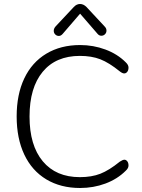

<svg xmlns="http://www.w3.org/2000/svg" viewBox="-20 -940 717 968"><path d="M383.8 -712.9Q450.7 -712.9 511.2 -690.4Q571.8 -668 613.8 -626Q627.9 -612.8 627.9 -599.4Q627.9 -585.9 621.6 -577.9Q615.2 -569.8 606.2 -569.8Q597.2 -569.8 584 -580.1Q529.8 -624 485.8 -641.1Q441.9 -658.2 382.8 -658.2Q261.7 -658.2 195.3 -578.1Q128.9 -498 128.9 -352.5Q128.9 -207 195.6 -127Q262.2 -46.9 382.8 -46.9Q441.9 -46.9 485.8 -64Q529.8 -81.1 584 -125Q599.1 -134.8 607.2 -134.8Q615.2 -134.8 621.6 -127Q627.9 -119.1 627.9 -105.5Q627.9 -91.8 613.8 -79.1Q571.8 -37.1 511.5 -14.6Q451.2 7.8 383.8 7.8Q286.1 7.8 213.6 -35.6Q141.1 -79.1 102.5 -160.6Q64 -242.2 64 -353Q64 -463.9 102.5 -544.9Q141.1 -626 213.6 -669.4Q286.1 -712.9 383.8 -712.9ZM259.8 -806.2 352.1 -904.8Q366.2 -919.9 383.5 -919.9Q400.9 -919.9 416 -904.8L507.8 -806.2Q516.6 -797.4 516.8 -786.4Q517.1 -775.4 509.5 -767.6Q502 -759.8 491 -759.8Q480 -759.8 472.2 -769L383.8 -871.1L295.9 -769Q287.1 -758.8 276.6 -758.8Q266.1 -758.8 258.5 -766.4Q251 -773.9 251 -784.9Q251 -795.9 259.8 -806.2Z"/></svg>

Font: Nunito-Light
Style: Regular
Weight: 300
Designer: Vernon Adams
Foundry: newtypography
Version: Version 3.000